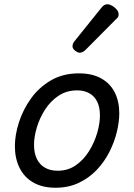

<svg xmlns="http://www.w3.org/2000/svg" viewBox="-20 -864 629 903"><path d="M241 19Q179 19 136 -6Q93 -31 71.5 -75.5Q50 -120 50 -176Q50 -229 69 -288.5Q88 -348 125.5 -400.5Q163 -453 219.5 -486Q276 -519 351 -519Q413 -519 455.5 -495.5Q498 -472 519.5 -429.5Q541 -387 541 -331Q541 -291 529.5 -243.5Q518 -196 494.5 -149.5Q471 -103 435 -65Q399 -27 350.5 -4Q302 19 241 19ZM251 -61Q300 -61 337 -87Q374 -113 399 -153.5Q424 -194 437 -238.5Q450 -283 450 -321Q450 -360 437 -386Q424 -412 400 -425.5Q376 -439 343 -439Q293 -439 255 -413.5Q217 -388 191.5 -348Q166 -308 153 -264Q140 -220 140 -183Q140 -144 153.5 -116.5Q167 -89 192 -75Q217 -61 251 -61ZM355 -616Q346 -616 333.5 -625.5Q321 -635 321 -646Q321 -653 323.5 -659Q326 -665 331 -671L454 -824Q463 -836 470 -840Q477 -844 485 -844Q495 -844 507.5 -837Q520 -830 529 -819Q538 -808 538 -796Q538 -788 534.5 -783Q531 -778 525 -773L384 -631Q369 -616 355 -616Z"/></svg>

Font: Playwrite CU
Style: Regular
Weight: 400
Designer: Veronika Burian, José Scaglione
Foundry: TypeTogether
Version: Version 1.002